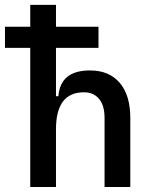

<svg xmlns="http://www.w3.org/2000/svg" viewBox="-20 -752 626 772"><path d="M400.4 0V-278.3Q400.4 -327.6 378.4 -354.2Q356.4 -380.9 317.4 -380.9Q205.1 -380.9 205.1 -232.4L174.8 -365.2H214.8Q222.7 -468.8 341.8 -468.8Q418.9 -468.8 461.4 -418.9Q503.9 -369.1 503.9 -278.3V0ZM101.6 0V-732.4H205.1V0ZM0 -559.6V-644.5H376V-559.6Z"/></svg>

Font: Cascadia Code
Style: Regular
Weight: 400
Designer: Aaron Bell
Foundry: Saja Typeworks
Version: Version 2404.023